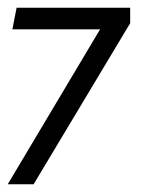

<svg xmlns="http://www.w3.org/2000/svg" viewBox="-41 -477 402 497"><path d="M46 0H-21L218 -401H-9L2 -457H296V-417Z"/></svg>

Font: Cambay Devanagari
Style: Italic
Weight: 400
Italic angle: -11°
Designer: Pooja Saxena
Foundry: Pooja Saxena
Version: Version 1.018;PS 001.018;hotconv 1.0.70;makeotf.lib2.5.58329